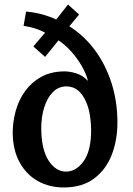

<svg xmlns="http://www.w3.org/2000/svg" viewBox="-20 -811 588 847"><path d="M261 16Q198 16 147.5 -12Q97 -40 67 -94Q37 -148 36 -224Q36 -274 49.5 -322.5Q63 -371 91.5 -410Q120 -449 162 -472Q204 -495 260 -496Q284 -497 314.5 -488Q345 -479 367 -455H368Q360 -486 340.5 -520Q321 -554 294 -584Q267 -614 238 -633L179 -560L127 -606L179 -667Q138 -689 84 -697L95 -760Q137 -756 170 -746.5Q203 -737 228 -725L280 -791L329 -747L286 -695Q351 -654 398.5 -590Q446 -526 472 -444.5Q498 -363 498 -271Q498 -192 472.5 -127Q447 -62 394.5 -23Q342 16 261 16ZM271 -54Q316 -54 349 -100Q382 -146 382 -236Q382 -267 377 -300.5Q372 -334 359 -363.5Q346 -393 325.5 -411Q305 -429 274 -430Q238 -430 213 -404.5Q188 -379 175 -337Q162 -295 162 -246Q162 -154 193.5 -104Q225 -54 271 -54Z"/></svg>

Font: Lora SemiBold
Style: Regular
Weight: 600
Designer: Olga Karpushina, Alexei Vanyashin (Cyrillic)
Foundry: Cyreal
Version: Version 3.011; ttfautohint (v1.8.4.7-5d5b)